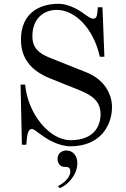

<svg xmlns="http://www.w3.org/2000/svg" viewBox="-20 -750 660 1008"><path d="M282 85C282 104 295 126 317 126C328 126 335 126 341 130C347.8 134.5 349 142 349 152C349 179 318 211 284 227L294 238C339 219 386 167 386 106C386 69 364 40 329 40C303 40 282 56 282 85ZM88 -306 95 10H118L122 -30C125 -52 131 -73 148 -73C155 -73 173 -60 198 -41C226 -20 287 18 351 18C504 18 568 -89 568 -188C568 -255 529 -332 434 -370L241 -447C188 -468 150 -496 150 -560C150 -650 207 -698 278 -698C376 -698 472 -598 504 -452H528L518 -712H494L490 -676C488 -662 483 -652 470 -652C458 -652 445 -661 432 -670C412 -685 352 -730 286 -730C186 -730 90 -680 90 -542C90 -450 136 -381 244 -338L396 -277C458 -252 508 -222 508 -150C508 -86 471 -14 351 -14C237 -14 125 -156 112 -306Z"/></svg>

Font: Old Standard
Style: Regular
Weight: 400
Designer: Alexey Kryukov <alexios@thessalonica.org.ru>
Version: Version 2.0